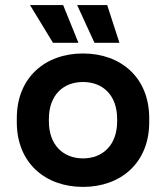

<svg xmlns="http://www.w3.org/2000/svg" viewBox="-20 -720 652 754"><path d="M306 14C454 14 566 -80 566 -240V-256C566 -416 454 -510 306 -510C158 -510 46 -416 46 -256V-240C46 -80 158 14 306 14ZM98 -700 188 -552H288L228 -700ZM172 -243V-253C172 -346 228 -398 306 -398C384 -398 440 -346 440 -253V-243C440 -150 383 -98 306 -98C229 -98 172 -150 172 -243ZM283 -700 351 -552H449L401 -700Z"/></svg>

Font: Meta Space
Style: Bold
Weight: 700
Designer: Meta Pool / Florian Karsten
Foundry: Meta Pool / Florian Karsten
Version: Version 2.000;Glyphs 3.1.1 (3137)